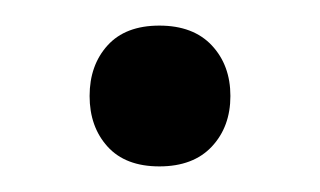

<svg xmlns="http://www.w3.org/2000/svg" viewBox="-20 -362 250 150"><path d="M64 -247.5Q50 -263 50 -287Q50 -311 64 -326.5Q78 -342 104.5 -342Q131 -342 145.5 -326.5Q160 -311 160 -287Q160 -263 145.5 -247.5Q131 -232 104.5 -232Q78 -232 64 -247.5Z"/></svg>

Font: Imprima
Style: Regular
Weight: 400
Version: Version 1.001